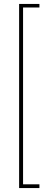

<svg xmlns="http://www.w3.org/2000/svg" viewBox="-20 -831 280 974"><path d="M77 123V-811H180V-793H97V104H180V123Z"/></svg>

Font: DM Sans 11pt Thin
Style: Regular
Weight: 250
Version: Version 4.004;gftools[0.9.30]